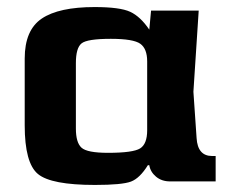

<svg xmlns="http://www.w3.org/2000/svg" viewBox="-20 -514 647 544"><path d="M397 -145C397 -119 390.3 -101.8 377 -93.5C363.7 -85.2 333.3 -81 286 -81C246.7 -81 221.7 -85.8 211 -95.5C200.3 -105.2 195 -123.3 195 -150V-335C195 -363.7 200.3 -382.3 211 -391C221.7 -399.7 249.3 -404 294 -404C336.7 -404 364.5 -399.3 377.5 -390C390.5 -380.7 397 -364 397 -340ZM403 -46C405 -33.3 411.3 -22.5 422 -13.5C432.7 -4.5 446 0 462 0H591V-72H581C553.7 -72 539 -89 537 -123L528 -254L543 -484H408L403 -430C386.3 -454.7 368.3 -471.5 349 -480.5C329.7 -489.5 296 -494 248 -494C180.7 -494 130.8 -483.2 98.5 -461.5C66.2 -439.8 50 -402 50 -348V-159C50 -87.7 62.5 -41.7 87.5 -21C112.5 -0.3 166.3 10 249 10C300.3 10 334.3 6.8 351 0.5C367.7 -5.8 383.7 -21.3 399 -46Z"/></svg>

Font: Play
Style: Bold
Weight: 700
Designer: Jonas Hecksher
Foundry: Jonas Hecksher, Playtypeª, e-types AS
Version: Version 1.002